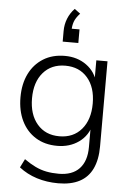

<svg xmlns="http://www.w3.org/2000/svg" viewBox="-61 -794 701 1027"><g transform="rotate(5 289.0 -280.5)"><path d="M291 188Q229 188 175.5 171Q122 154 80 121L103 75Q134 97 163 111Q192 125 222.5 131Q253 137 289 137Q362 137 400 96.5Q438 56 438 -19V-143H448Q433 -81 384 -46Q335 -11 268 -11Q201 -11 152 -41.5Q103 -72 76.5 -126.5Q50 -181 50 -253Q50 -325 76.5 -379Q103 -433 152 -463.5Q201 -494 268 -494Q335 -494 384 -458.5Q433 -423 447 -363H437V-485H497V-28Q497 43 474 91.5Q451 140 405 164Q359 188 291 188ZM275 -63Q350 -63 394 -114.5Q438 -166 438 -253Q438 -340 394 -391Q350 -442 275 -442Q200 -442 156 -391Q112 -340 112 -253Q112 -166 156 -114.5Q200 -63 275 -63ZM249 -569V-626Q249 -661 261.5 -692.5Q274 -724 298 -749L329 -726Q306 -701 298.5 -679.5Q291 -658 291 -633L273 -642H333V-569Z"/></g></svg>

Font: Nunito Sans 12pt Light
Style: Regular
Weight: 300
Designer: Vernon Adams
Foundry: Vernon Adams
Version: Version 3.101;gftools[0.9.27]